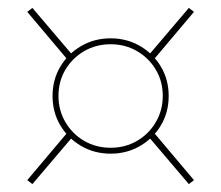

<svg xmlns="http://www.w3.org/2000/svg" viewBox="-20 -493 560 486"><path d="M260 -104Q219 -104 185.5 -123.5Q152 -143 132.5 -176Q113 -209 113 -250Q113 -291 132.5 -324Q152 -357 185.5 -376.5Q219 -396 260 -396Q301 -396 334.5 -376.5Q368 -357 387.5 -324Q407 -291 407 -250Q407 -209 387.5 -176Q368 -143 334.5 -123.5Q301 -104 260 -104ZM260 -119Q297 -119 327 -136.5Q357 -154 374.5 -184Q392 -214 392 -250Q392 -287 374.5 -316.5Q357 -346 327 -363.5Q297 -381 260 -381Q223 -381 193 -363.5Q163 -346 145.5 -316.5Q128 -287 128 -250Q128 -214 145.5 -184Q163 -154 193 -136.5Q223 -119 260 -119ZM151 -342 49 -463 62 -473 164 -353ZM369 -342 356 -353 458 -473 471 -463ZM151 -158 164 -147 62 -27 49 -37ZM369 -158 471 -37 458 -27 356 -147Z"/></svg>

Font: Kalnia Glaze Thin
Style: Regular
Weight: 100
Designer: Frida Medrano
Foundry: Frida Medrano
Version: Version 1.110